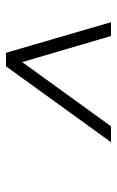

<svg xmlns="http://www.w3.org/2000/svg" viewBox="105 -845 390 640"><g transform="rotate(-90 300.0 -525.0)"><path d="M146 -350 399 -700H444L546 -350H500L413 -646L199 -350Z"/></g></svg>

Font: Red Hat Text
Style: Italic
Weight: 300
Italic angle: -12°
Designer: Pentagram, MCKL
Foundry: Pentagram, MCKL
Version: Version 1.023